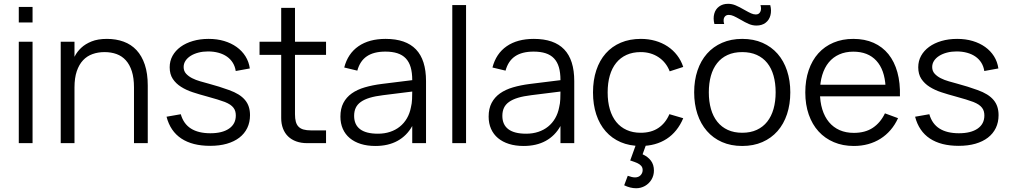

<svg xmlns="http://www.w3.org/2000/svg" viewBox="-20 -762 5376 1022"><path d="M80 -642.3V-725H153.3V-642.3ZM80 0V-540H153.3V0Z M693.2 -296.5Q693.2 -347 681.8 -382.7Q670.3 -418.3 649.8 -441Q629.3 -463.7 600.4 -474.2Q571.5 -484.7 536.5 -484.7Q501.8 -484.7 472.6 -474.2Q443.3 -463.8 422 -441.2Q400.7 -418.5 388.6 -382.8Q376.5 -347 376.5 -296.5L359.8 -416.7Q365.7 -438.2 378 -462.5Q390.3 -486.8 412.2 -507.4Q434 -528 467.5 -541.5Q501 -555 549.2 -555Q597.8 -555 638 -540.3Q678.2 -525.7 706.8 -495Q735.3 -464.3 750.9 -417.6Q766.5 -370.8 766.5 -306.7V0H693.2ZM303.2 0V-540H376.5V0Z M1098.7 14.3Q1148.2 14.3 1187.3 3.1Q1226.5 -8.2 1254 -29.3Q1281.5 -50.5 1296.2 -80.8Q1310.8 -111.2 1310.8 -149Q1310.8 -173.2 1304.4 -193.2Q1298 -213.2 1284.4 -229.5Q1270.8 -245.8 1249.6 -259.1Q1228.3 -272.3 1198.2 -283Q1173.8 -291.8 1145.9 -300.7Q1118 -309.5 1090.2 -316.8Q1069.3 -322.5 1045.8 -329.2Q1022.3 -335.8 1002.8 -345.8Q983.3 -355.7 970.4 -369.9Q957.5 -384.2 957.5 -405.3Q957.5 -423.5 967.5 -438.7Q977.5 -453.8 995 -464.8Q1012.5 -475.8 1036.2 -482Q1059.8 -488.2 1087.2 -488.2Q1117.7 -488.2 1143.3 -481.1Q1169 -474 1188.1 -460.6Q1207.2 -447.2 1219.2 -427.8Q1231.2 -408.3 1234.8 -384L1309.8 -397.7Q1304.8 -433.3 1286.6 -462.3Q1268.3 -491.3 1239.5 -511.9Q1210.7 -532.5 1173 -543.8Q1135.3 -555 1090.5 -555Q1044.8 -555 1006.8 -543.8Q968.7 -532.7 941.2 -512.6Q913.7 -492.5 898.4 -464.9Q883.2 -437.3 883.2 -404Q883.2 -367.2 899.7 -342.2Q916.2 -317.2 943.8 -299.8Q971.3 -282.3 1006.9 -270.7Q1042.5 -259 1081.2 -248.7Q1112.3 -240.2 1137.1 -232.6Q1161.8 -225 1176.8 -219.2Q1193.8 -212.3 1205 -204.8Q1216.2 -197.2 1222.9 -188.2Q1229.7 -179.3 1232.4 -169.2Q1235.2 -159.2 1235.2 -147.3Q1235.2 -102.2 1199.2 -77.4Q1163.3 -52.7 1099.7 -52.7Q1036 -52.7 996.4 -77.7Q956.8 -102.7 942.3 -154L866.5 -140.7Q876.5 -102 896.2 -73Q916 -44 945.3 -24.6Q974.7 -5.2 1013.1 4.6Q1051.5 14.3 1098.7 14.3Z M1361.5 -470H1715.5V-540H1361.5ZM1715.5 -68H1634.5Q1611.3 -68 1595.2 -72.7Q1579.2 -77.3 1569.2 -87.5Q1559.2 -97.7 1554.7 -113.9Q1550.2 -130.2 1550.2 -153.7V-720.3H1476.8V-143.7V-133.3Q1476.8 -102.5 1486.4 -77.6Q1496 -52.7 1513.8 -35.6Q1531.5 -18.5 1557.3 -9.2Q1583.2 0 1615.2 0H1625.5H1715.5Z M2032.7 -555Q1944.7 -555 1888.1 -515.9Q1831.5 -476.8 1812.3 -402.7L1882 -386Q1896 -437.5 1932.8 -462.4Q1969.5 -487.3 2031.3 -487.3Q2068.2 -487.3 2095.2 -478.6Q2122.3 -469.8 2139.9 -451.3Q2157.5 -432.8 2165.9 -404.2Q2174.3 -375.7 2174.3 -335.7V-275.3Q2174.3 -257.3 2173.4 -234.2Q2172.5 -211 2167.3 -190.7Q2161.2 -158.5 2146.1 -132.4Q2131 -106.3 2108.3 -88.1Q2085.7 -69.8 2056.2 -60.1Q2026.8 -50.3 1991.7 -50.3Q1928.5 -50.3 1896.8 -74.3Q1865 -98.3 1865 -145.3Q1865 -169.7 1873.5 -187.9Q1882 -206.2 1900.7 -219.5Q1919.3 -232.8 1948.5 -241.6Q1977.7 -250.3 2018.8 -255.3L2190.3 -276.7L2187.8 -337L2012.2 -315.2Q1962.7 -309 1921.9 -297.1Q1881.2 -285.2 1852.3 -264.7Q1823.5 -244.2 1807.8 -214.1Q1792 -184 1792 -141.3Q1792 -105.2 1804.8 -76.1Q1817.7 -47 1841.9 -26.8Q1866.2 -6.5 1900.5 4.2Q1934.8 15 1978.3 15Q2046.3 15 2095.8 -12.1Q2145.3 -39.2 2174.3 -91.2V0H2247.7V-330.3Q2247.7 -443.2 2194.1 -499.1Q2140.5 -555 2032.7 -555Z M2387.5 0V-735H2460.8V0Z M2821.7 -555Q2733.7 -555 2677.1 -515.9Q2620.5 -476.8 2601.3 -402.7L2671 -386Q2685 -437.5 2721.8 -462.4Q2758.5 -487.3 2820.3 -487.3Q2857.2 -487.3 2884.2 -478.6Q2911.3 -469.8 2928.9 -451.3Q2946.5 -432.8 2954.9 -404.2Q2963.3 -375.7 2963.3 -335.7V-275.3Q2963.3 -257.3 2962.4 -234.2Q2961.5 -211 2956.3 -190.7Q2950.2 -158.5 2935.1 -132.4Q2920 -106.3 2897.3 -88.1Q2874.7 -69.8 2845.2 -60.1Q2815.8 -50.3 2780.7 -50.3Q2717.5 -50.3 2685.8 -74.3Q2654 -98.3 2654 -145.3Q2654 -169.7 2662.5 -187.9Q2671 -206.2 2689.7 -219.5Q2708.3 -232.8 2737.5 -241.6Q2766.7 -250.3 2807.8 -255.3L2979.3 -276.7L2976.8 -337L2801.2 -315.2Q2751.7 -309 2710.9 -297.1Q2670.2 -285.2 2641.3 -264.7Q2612.5 -244.2 2596.8 -214.1Q2581 -184 2581 -141.3Q2581 -105.2 2593.8 -76.1Q2606.7 -47 2630.9 -26.8Q2655.2 -6.5 2689.5 4.2Q2723.8 15 2767.3 15Q2835.3 15 2884.8 -12.1Q2934.3 -39.2 2963.3 -91.2V0H3036.7V-330.3Q3036.7 -443.2 2983.1 -499.1Q2929.5 -555 2821.7 -555Z M3366.2 240Q3391.5 240 3413.2 227.7Q3435 215.3 3447.9 193.7Q3460.8 172 3460.8 145.7Q3460.8 114.7 3444.8 93.3Q3428.7 72 3400.5 59.3L3425.8 -10.7L3371.5 -10.3L3334.5 92.3Q3335.5 92.8 3336.3 93Q3337.2 93.2 3338.2 93.3Q3359.5 100.3 3371.8 105.8Q3384.2 111.3 3392.5 120.3Q3400.8 129.3 3400.8 143.3Q3400.8 159 3389.8 170.7Q3378.7 182.3 3360.2 182.3Q3344.7 182.3 3321.5 173.7L3302.5 224.3Q3335 240 3366.2 240ZM3390.5 15Q3430.8 15 3465.4 5.4Q3500 -4.2 3528.6 -22.8Q3557.2 -41.3 3579.4 -69Q3601.7 -96.7 3616.8 -132.7L3543.2 -154.3Q3522.8 -106.7 3484.7 -81Q3446.5 -55.3 3390.5 -55.3Q3348.3 -55.3 3315.6 -70.2Q3282.8 -85 3260.4 -112.6Q3238 -140.2 3226.2 -180.1Q3214.5 -220 3214.5 -270Q3214.5 -320 3225.9 -359.6Q3237.3 -399.2 3259.8 -427.1Q3282.2 -455 3315 -469.8Q3347.8 -484.7 3390.5 -484.7Q3444 -484.7 3484.9 -457.8Q3525.8 -430.8 3544.8 -382.3L3616.8 -405.7Q3605.5 -440.2 3584.2 -467.8Q3563 -495.5 3533.7 -514.9Q3504.3 -534.3 3468.2 -544.7Q3432 -555 3391.2 -555Q3331.8 -555 3284.6 -535Q3237.3 -515 3204.4 -477.8Q3171.5 -440.7 3154 -387.9Q3136.5 -335.2 3136.5 -270Q3136.5 -205.5 3153.9 -152.8Q3171.3 -100 3204.2 -62.8Q3237 -25.5 3284.1 -5.2Q3331.2 15 3390.5 15Z M4006.3 -626Q3986 -626 3966.4 -634.2Q3946.8 -642.5 3920.2 -658.3Q3898.3 -670.8 3884.9 -676.8Q3871.5 -682.7 3859.3 -682.7Q3847 -682.7 3840 -675.6Q3833 -668.5 3831.9 -657.3Q3830.8 -646.2 3834.7 -634.3H3782.7Q3775.2 -664 3781.8 -688.5Q3788.3 -713 3807.7 -727.3Q3827 -741.7 3855.7 -741.7Q3876.3 -741.7 3895.9 -733.4Q3915.5 -725.2 3942.8 -709.3Q3964.7 -696.8 3977.9 -690.9Q3991.2 -685 4003.3 -685Q4020.3 -685 4027.2 -699.6Q4034.2 -714.2 4028 -734.7H4080Q4087.5 -705.3 4080.9 -680.3Q4074.3 -655.3 4055 -640.7Q4035.7 -626 4006.3 -626ZM3930.7 15Q3990.7 15 4038.1 -5.8Q4085.5 -26.5 4118.6 -64.1Q4151.7 -101.7 4169.2 -154.3Q4186.7 -207 4186.7 -270.7Q4186.7 -333.3 4169.3 -385.7Q4152 -438 4119.1 -475.6Q4086.2 -513.2 4038.8 -534.1Q3991.3 -555 3930.7 -555Q3871.2 -555 3823.8 -534.3Q3776.3 -513.7 3743.3 -476.3Q3710.3 -439 3692.7 -386.7Q3675 -334.3 3675 -270.7Q3675 -207.7 3692.3 -155.2Q3709.7 -102.7 3742.7 -64.8Q3775.7 -26.8 3823.1 -5.9Q3870.5 15 3930.7 15ZM3930.7 -55.3Q3887.2 -55.3 3854 -70.5Q3820.8 -85.7 3798.3 -113.8Q3775.8 -141.8 3764.4 -181.7Q3753 -221.5 3753 -270.7Q3753 -319 3764 -358.3Q3775 -397.7 3797.2 -425.8Q3819.3 -454 3852.7 -469.3Q3886 -484.7 3930.7 -484.7Q3974.7 -484.7 4008.1 -469.7Q4041.5 -454.7 4063.8 -426.9Q4086.2 -399.2 4097.4 -359.5Q4108.7 -319.8 4108.7 -270.7Q4108.7 -221.8 4097.4 -182.2Q4086.2 -142.7 4063.9 -114.4Q4041.7 -86.2 4008.3 -70.8Q3975 -55.3 3930.7 -55.3Z M4524.8 -54.7Q4482.7 -54.7 4449.3 -69.3Q4416 -84 4392.7 -111.9Q4369.3 -139.8 4356.9 -180.2Q4344.5 -220.5 4344.5 -271.5Q4344.5 -322.3 4356.6 -362.3Q4368.7 -402.3 4391.5 -430Q4414.3 -457.7 4447.3 -472.3Q4480.3 -487 4522.2 -487Q4600.3 -487 4644.7 -438.9Q4689 -390.8 4693.8 -300.7L4694 -249.3H4770.3Q4772.3 -320.8 4756.7 -377.4Q4741 -434 4709.2 -473.5Q4677.3 -513 4630.2 -534Q4583 -555 4522.2 -555Q4463.8 -555 4416.6 -535.1Q4369.3 -515.2 4336 -478.2Q4302.7 -441.2 4284.6 -388.3Q4266.5 -335.5 4266.5 -270Q4266.5 -205.2 4284.9 -152.3Q4303.3 -99.5 4337.2 -62.4Q4371 -25.3 4418.6 -5.2Q4466.2 15 4524.8 15Q4565.3 15 4601 5.2Q4636.7 -4.7 4666.6 -23.5Q4696.5 -42.3 4720.2 -69.8Q4744 -97.3 4760.2 -133L4690.5 -158.7Q4666.7 -109 4626 -81.8Q4585.3 -54.7 4524.8 -54.7ZM4752.3 -311H4331.5L4329.7 -249.3H4770.3Z M5083.2 14.3Q5132.7 14.3 5171.8 3.1Q5211 -8.2 5238.5 -29.3Q5266 -50.5 5280.7 -80.8Q5295.3 -111.2 5295.3 -149Q5295.3 -173.2 5288.9 -193.2Q5282.5 -213.2 5268.9 -229.5Q5255.3 -245.8 5234.1 -259.1Q5212.8 -272.3 5182.7 -283Q5158.3 -291.8 5130.4 -300.7Q5102.5 -309.5 5074.7 -316.8Q5053.8 -322.5 5030.3 -329.2Q5006.8 -335.8 4987.3 -345.8Q4967.8 -355.7 4954.9 -369.9Q4942 -384.2 4942 -405.3Q4942 -423.5 4952 -438.7Q4962 -453.8 4979.5 -464.8Q4997 -475.8 5020.7 -482Q5044.3 -488.2 5071.7 -488.2Q5102.2 -488.2 5127.8 -481.1Q5153.5 -474 5172.6 -460.6Q5191.7 -447.2 5203.7 -427.8Q5215.7 -408.3 5219.3 -384L5294.3 -397.7Q5289.3 -433.3 5271.1 -462.3Q5252.8 -491.3 5224 -511.9Q5195.2 -532.5 5157.5 -543.8Q5119.8 -555 5075 -555Q5029.3 -555 4991.2 -543.8Q4953.2 -532.7 4925.7 -512.6Q4898.2 -492.5 4882.9 -464.9Q4867.7 -437.3 4867.7 -404Q4867.7 -367.2 4884.2 -342.2Q4900.7 -317.2 4928.2 -299.8Q4955.8 -282.3 4991.4 -270.7Q5027 -259 5065.7 -248.7Q5096.8 -240.2 5121.6 -232.6Q5146.3 -225 5161.3 -219.2Q5178.3 -212.3 5189.5 -204.8Q5200.7 -197.2 5207.4 -188.2Q5214.2 -179.3 5216.9 -169.2Q5219.7 -159.2 5219.7 -147.3Q5219.7 -102.2 5183.8 -77.4Q5147.8 -52.7 5084.2 -52.7Q5020.5 -52.7 4980.9 -77.7Q4941.3 -102.7 4926.8 -154L4851 -140.7Q4861 -102 4880.8 -73Q4900.5 -44 4929.8 -24.6Q4959.2 -5.2 4997.6 4.6Q5036 14.3 5083.2 14.3Z"/></svg>

Font: Vela Sans GX ExtLt
Style: Regular
Weight: 200
Designer: Principal design: Mikhail Sharanda - project Manrope.
Design modification: Ravid Balaliev
Foundry: Mikhail Sharanda
Version: Version 1.001